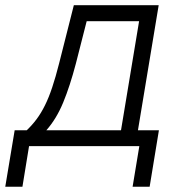

<svg xmlns="http://www.w3.org/2000/svg" viewBox="-70 -561 686 737"><path d="M-49.8 155.8 -13.7 -61H32.7Q53.7 -81.1 70.8 -104Q87.9 -127 102.5 -156.5Q117.2 -186 130.4 -225.6Q143.6 -265.1 156.7 -316.9L213.4 -541H539.1L459.5 -61H540L504.4 155.8H439L464.8 0H41.5L16.1 155.8ZM107.9 -61H394.5L463.9 -479.5H262.7L221.2 -316.9Q198.7 -231 172.6 -167.7Q146.5 -104.5 107.9 -61Z"/></svg>

Font: Inter 17pt Light
Style: Italic
Weight: 300
Italic angle: -9.3988°
Version: Version 4.001;git-66647c0bb